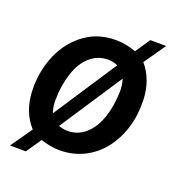

<svg xmlns="http://www.w3.org/2000/svg" viewBox="-121 -692 797 859"><g transform="rotate(20 277.0 -262.0)"><path d="M33.2 -265.6Q40.5 -323.2 63.5 -374.8Q86.4 -426.3 124.5 -464.4Q200.7 -541 309.6 -539.1Q355.5 -538.1 401.9 -521L449.2 -591.3L524.9 -590.8L453.6 -488.3Q508.3 -423.8 511.7 -328.6Q512.7 -300.3 508.8 -259.8Q499 -182.1 461.2 -119.1Q423.3 -56.2 363.8 -22.2Q304.2 11.7 231.9 10.7Q189.9 9.8 145.5 -5.4L96.2 66.9L20.5 66.4L91.8 -35.6Q34.2 -99.1 30.3 -196.3Q28.8 -226.1 32.2 -255.4ZM142.1 -194.8Q141.6 -164.1 151.4 -134.3L348.6 -434.6Q330.1 -443.8 304.2 -444.8Q255.4 -445.3 218.5 -413.8Q181.6 -382.3 162.1 -323.5Q142.6 -264.6 142.1 -194.8ZM400.4 -328.6Q400.9 -357.9 392.1 -387.2L196.8 -90.8Q216.3 -84 236.8 -83Q295.9 -81.5 337.6 -127.9Q379.4 -174.3 394 -259.8Q399.9 -300.8 400.4 -328.6Z"/></g></svg>

Font: RobotoDraft Medium
Style: Italic
Weight: 500
Italic angle: -12°
Version: Version 2.001152; 2014